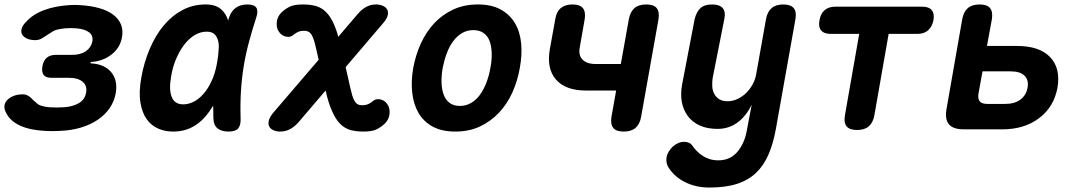

<svg xmlns="http://www.w3.org/2000/svg" viewBox="-24 -580 4844 861"><path d="M92 -481Q122 -515 172 -534Q222 -553 286 -557Q299 -558 311.5 -558Q324 -558 336 -557Q384 -554 421 -543.5Q458 -533 482.5 -515Q507 -497 518 -471.5Q529 -446 523 -413Q515 -366 476 -335.5Q437 -305 383 -302L382 -296Q444 -293 474.5 -256.5Q505 -220 495 -162Q488 -124 467 -94Q446 -64 413 -42Q380 -20 337.5 -7.5Q295 5 245 7Q229 8 212 8Q195 8 179 7Q112 4 66.5 -16.5Q21 -37 3 -75Q-6 -92 -4 -106.5Q-2 -121 9 -132Q20 -143 37.5 -150Q55 -157 79 -157Q89 -157 96.5 -153.5Q104 -150 110.5 -145Q117 -140 123 -133Q129 -126 137 -121Q145 -111 160.5 -106Q176 -101 197 -99Q213 -98 230 -98Q247 -98 263 -99Q304 -102 330.5 -118Q357 -134 362 -165Q368 -195 347 -213Q326 -231 286 -231H208Q182 -231 172 -243.5Q162 -256 166 -282Q171 -309 186 -321.5Q201 -334 227 -334H300Q337 -334 360.5 -350Q384 -366 390 -393Q395 -421 375 -435.5Q355 -450 318 -453Q305 -454 292.5 -454Q280 -454 268 -453Q249 -451 234 -447.5Q219 -444 208 -436Q198 -430 189 -424Q180 -418 171.5 -412.5Q163 -407 154.5 -403.5Q146 -400 136 -400Q112 -400 97 -407Q82 -414 75.5 -425Q69 -436 73 -451Q77 -466 92 -481Z M752 10Q716 10 685 -3.5Q654 -17 633.5 -46Q613 -75 605.5 -121.5Q598 -168 610 -234Q622 -301 647.5 -361Q673 -421 709.5 -465Q746 -509 793.5 -534.5Q841 -560 898 -560Q945 -560 969 -537Q990 -518 999 -488Q1001 -494 1003 -501Q1013 -531 1034 -545.5Q1055 -560 1085 -560Q1116 -560 1125.5 -545.5Q1135 -531 1125 -501Q1107 -446 1092.5 -392Q1078 -338 1069 -283.5Q1060 -229 1056.5 -171Q1053 -113 1055 -48Q1056 -18 1044 -4Q1032 10 1001 10Q970 10 952 -4Q934 -18 933 -48Q932 -78 932 -106Q923 -92 914 -79Q885 -37 844.5 -13.5Q804 10 752 10ZM798 -112Q821 -112 844 -123.5Q867 -135 888 -158.5Q909 -182 925 -217Q940 -249 948 -291L950 -303Q955 -328 956 -352Q959 -377 954.5 -396Q950 -415 938 -426.5Q926 -438 903 -438Q874 -438 848 -422Q822 -406 801 -378Q780 -350 764.5 -313Q749 -276 743 -234Q733 -179 746 -145.5Q759 -112 798 -112Z M1694 -476 1526 -279 1546 -190Q1551 -168 1555.5 -152.5Q1560 -137 1566 -127Q1572 -117 1580 -112.5Q1588 -108 1600 -108Q1615 -108 1626 -112.5Q1637 -117 1649 -127Q1661 -138 1680.5 -134.5Q1700 -131 1712 -114Q1725 -97 1723 -71Q1721 -45 1702 -26Q1685 -10 1665 0Q1645 10 1605 10Q1573 10 1547.5 3Q1522 -4 1501.5 -24.5Q1481 -45 1465 -82Q1449 -117 1436 -174L1314 -31Q1296 -11 1276 -0.5Q1256 10 1232 10Q1217 10 1203.5 4.5Q1190 -1 1184 -11.5Q1178 -22 1181 -37.5Q1184 -53 1201 -74L1405 -312L1394 -360Q1389 -383 1384 -399Q1379 -415 1373 -424.5Q1367 -434 1359 -438Q1351 -442 1340 -442Q1325 -442 1314 -437.5Q1303 -433 1291 -423Q1279 -412 1259.5 -415.5Q1240 -419 1228 -436Q1215 -453 1217 -479Q1219 -505 1238 -524Q1255 -540 1275 -550Q1295 -560 1335 -560Q1367 -560 1392.5 -553Q1418 -546 1438.5 -525.5Q1459 -505 1475 -468Q1485 -446 1493 -415L1580 -517Q1598 -538 1618 -549Q1638 -560 1663 -560Q1678 -560 1691.5 -554.5Q1705 -549 1711.5 -538.5Q1718 -528 1715 -512.5Q1712 -497 1694 -476Z M2018 10Q1957 10 1916 -12.5Q1875 -35 1852.5 -74Q1830 -113 1824.5 -165Q1819 -217 1829 -275Q1840 -334 1863.5 -385.5Q1887 -437 1923.5 -476Q1960 -515 2009 -537.5Q2058 -560 2119 -560Q2180 -560 2221 -537.5Q2262 -515 2285 -476.5Q2308 -438 2313 -386Q2318 -334 2307 -275Q2297 -217 2273.5 -165Q2250 -113 2213 -74Q2176 -35 2127.5 -12.5Q2079 10 2018 10ZM2038 -105Q2065 -105 2088 -118Q2111 -131 2128 -154.5Q2145 -178 2157 -209Q2169 -240 2175 -275Q2182 -311 2181 -342Q2180 -373 2171.5 -396Q2163 -419 2144.5 -432Q2126 -445 2099 -445Q2071 -445 2048.5 -432Q2026 -419 2008.5 -395.5Q1991 -372 1979.5 -341Q1968 -310 1961 -275Q1955 -240 1956 -209Q1957 -178 1966 -154.5Q1975 -131 1993 -118Q2011 -105 2038 -105Z M2773 10Q2739 10 2726 -6.5Q2713 -23 2718 -56L2739 -174H2604Q2512 -174 2469 -223.5Q2426 -273 2442 -361L2466 -494Q2471 -527 2490.5 -543.5Q2510 -560 2543 -560Q2577 -560 2590 -543.5Q2603 -527 2598 -494L2576 -368Q2569 -333 2588 -313Q2607 -293 2647 -293H2760L2796 -494Q2802 -527 2821 -543.5Q2840 -560 2874 -560Q2908 -560 2921 -543.5Q2934 -527 2929 -494L2851 -56Q2845 -23 2826 -6.5Q2807 10 2773 10Z M3326 0 3347 -111Q3322 -59 3283 -30.5Q3244 -2 3194 -2Q3148 -2 3114.5 -17Q3081 -32 3060.5 -59.5Q3040 -87 3033.5 -123Q3027 -159 3035 -202L3091 -494Q3099 -527 3117 -543.5Q3135 -560 3169 -560Q3203 -560 3217 -543.5Q3231 -527 3224 -494L3172 -231Q3169 -212 3170 -193Q3171 -174 3179 -159Q3187 -144 3201.5 -135Q3216 -126 3238 -126Q3262 -126 3284 -136.5Q3306 -147 3323 -164Q3340 -181 3351.5 -202.5Q3363 -224 3367 -247L3411 -494Q3417 -527 3436 -543.5Q3455 -560 3488 -560Q3522 -560 3535.5 -543.5Q3549 -527 3543 -494L3455 0Q3443 65 3422 113.5Q3401 162 3366.5 195Q3332 228 3281 244.5Q3230 261 3158 261Q3127 261 3100 255Q3073 249 3049.5 237.5Q3026 226 3007.5 210Q2989 194 2975 173Q2968 163 2965.5 150.5Q2963 138 2965 126Q2967 113 2974.5 100.5Q2982 88 2992.5 78Q3003 68 3016.5 62Q3030 56 3044 56Q3055 56 3064 59.5Q3073 63 3079 71Q3088 84 3099.5 96Q3111 108 3125 117.5Q3139 127 3157 133Q3175 139 3197 139Q3221 139 3241.5 131Q3262 123 3278.5 105.5Q3295 88 3307.5 62Q3320 36 3326 0Z M3829 -428H3701Q3671 -428 3658 -444Q3645 -460 3651 -490Q3656 -519 3674 -534.5Q3692 -550 3722 -550H4112Q4142 -550 4154.5 -534.5Q4167 -519 4162 -490Q4156 -460 4138 -444Q4120 -428 4090 -428H3961L3897 -63Q3891 -30 3872 -13.5Q3853 3 3819 3Q3786 3 3772.5 -13.5Q3759 -30 3765 -63Z M4298 0Q4250 0 4231 -23Q4212 -46 4221 -94L4291 -494Q4297 -527 4316 -543.5Q4335 -560 4369 -560Q4403 -560 4416 -543.5Q4429 -527 4424 -494L4402 -374H4536Q4637 -374 4685 -324Q4733 -274 4718 -186Q4702 -100 4635.5 -50Q4569 0 4471 0ZM4364 -161Q4360 -137 4369.5 -125.5Q4379 -114 4403 -114H4484Q4526 -114 4552 -133.5Q4578 -153 4584 -187Q4590 -221 4570.5 -240.5Q4551 -260 4509 -260H4382Z"/></svg>

Font: Maple Mono
Style: Bold Italic
Weight: 700
Italic angle: -10°
Monospace: yes
Designer: subframe7536
Version: Version 7.000